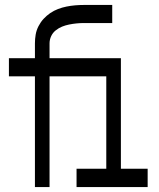

<svg xmlns="http://www.w3.org/2000/svg" viewBox="-20 -755 640 775"><path d="M121 0V-447H16V-520H121V-580Q121 -598 124 -615.5Q127 -633 135.5 -649.5Q144 -666 156 -679Q168 -692 182.5 -702Q197 -712 214 -718.5Q231 -725 248.5 -728.5Q266 -732 283.5 -733.5Q301 -735 319 -735H433V-662H319Q304 -662 289 -660.5Q274 -659 259 -656Q244 -653 230.5 -647.5Q217 -642 205 -632.5Q193 -623 186.5 -609Q180 -595 180 -580V-520H468V-74H576V0H289V-74H409V-447H180V0Z"/></svg>

Font: Iosevka SS04 Extended
Style: Regular
Weight: 400
Width: 7
Monospace: yes
Designer: Belleve Invis
Foundry: Belleve Invis
Version: Version 19.0.0; ttfautohint (v1.8.4)